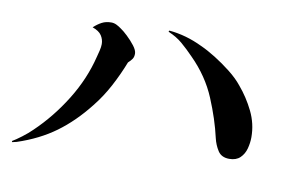

<svg xmlns="http://www.w3.org/2000/svg" viewBox="-62 -695 1123 742"><g transform="rotate(10 500.0 -324.0)"><path d="M432 -478Q432 -465 426.5 -457Q421 -449 411 -440Q392 -391 366.5 -343Q341 -295 308 -254Q253 -184 189.5 -137.5Q126 -91 41 -63Q38 -62 32.5 -61Q27 -60 24 -59L22 -63Q36 -71 58.5 -88Q81 -105 97 -121Q164 -185 215.5 -268Q267 -351 289 -441Q292 -452 295.5 -466.5Q299 -481 299 -492Q299 -510 289 -525.5Q279 -541 253 -550Q268 -564 284 -572.5Q300 -581 321 -581Q332 -581 342 -576Q352 -571 360 -565Q371 -558 388 -542Q405 -526 418.5 -508.5Q432 -491 432 -478ZM931 -238Q931 -216 925 -193.5Q919 -171 903.5 -156Q888 -141 861 -141Q830 -141 816 -163Q802 -185 796 -211Q780 -282 747 -361Q714 -440 649 -505Q625 -530 601 -550.5Q577 -571 545 -584L547 -589Q614 -583 678 -552Q705 -540 737 -520Q769 -500 799.5 -476Q830 -452 850 -427Q884 -387 907.5 -339Q931 -291 931 -238Z"/></g></svg>

Font: Kaisei Tokumin Medium
Style: Regular
Weight: 500
Designer: Font-Kai, 金井和夫
Foundry: KAZUO KANAI
Version: Version 5.003